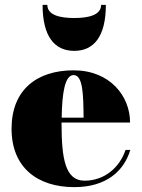

<svg xmlns="http://www.w3.org/2000/svg" viewBox="-20 -759 582 789"><path d="M174.5 -739H155C155 -608 205 -550 285 -550C365 -550 415 -608 415 -739H395.5C395.5 -695 339 -685 285 -685C231 -685 174.5 -695 174.5 -739ZM515.5 -143H496C471 -69 408 -16.5 327.5 -16.5C248.5 -16.5 233 -106 233 -250C233 -252 233 -253.5 233 -255.5H514.5C514.5 -364.5 431.5 -470 282.5 -470C131.5 -470 27.5 -390 27.5 -230C27.5 -70 134.5 10 285.5 10C416.5 10 489.5 -56 515.5 -143ZM282.5 -450.5C321.5 -450.5 322.5 -368 323.5 -275.5H233.5C235 -376.5 246.5 -450.5 282.5 -450.5Z"/></svg>

Font: Bodoni* 11pt Fatface
Style: Regular
Weight: 900
Version: Version 2.3